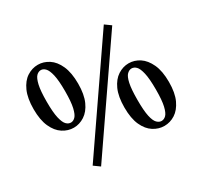

<svg xmlns="http://www.w3.org/2000/svg" viewBox="-133 -795 1063 1005"><g transform="rotate(-30 398.5 -292.5)"><path d="M212 26 176 0 596 -611 632 -585ZM135 -410Q135 -345 143 -311Q151 -277 163.5 -264.5Q176 -252 191 -252Q205 -252 217.5 -264.5Q230 -277 238 -311.5Q246 -346 246 -410Q246 -475 238 -509Q230 -543 217.5 -556Q205 -569 191 -569Q176 -569 163.5 -556.5Q151 -544 143 -509.5Q135 -475 135 -410ZM191 -601Q225 -601 256 -581Q287 -561 306 -518.5Q325 -476 325 -410Q325 -345 306 -303Q287 -261 256 -241Q225 -221 191 -221Q156 -221 125 -241Q94 -261 75 -303Q56 -345 56 -410Q56 -476 75 -518.5Q94 -561 125 -581Q156 -601 191 -601ZM551 -180Q551 -115 558.5 -81Q566 -47 579 -34.5Q592 -22 606 -22Q621 -22 633.5 -34.5Q646 -47 654 -81Q662 -115 662 -180Q662 -245 654 -279.5Q646 -314 633.5 -326.5Q621 -339 606 -339Q592 -339 579 -326.5Q566 -314 558.5 -279.5Q551 -245 551 -180ZM606 -370Q641 -370 671.5 -350Q702 -330 721.5 -288Q741 -246 741 -180Q741 -114 721.5 -72.5Q702 -31 671.5 -11.5Q641 8 606 8Q572 8 541 -11.5Q510 -31 491 -72.5Q472 -114 472 -180Q472 -246 491 -288Q510 -330 541 -350Q572 -370 606 -370Z"/></g></svg>

Font: Lisu Bosa
Style: Bold
Weight: 700
Designer: David Morse, Annie Olsen, Victor Gaultney, Frank Grießhammer (Latin)
Foundry: SIL International
Version: Version 2.000